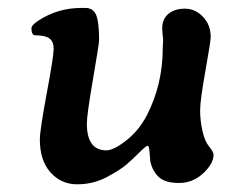

<svg xmlns="http://www.w3.org/2000/svg" viewBox="-20 -464 613 489"><path d="M393.1 -391.6Q393.1 -415.5 408.9 -428.7Q424.8 -441.9 450.9 -441.9Q477.1 -441.9 496.8 -421.4Q516.6 -400.9 516.6 -369.6Q516.6 -358.9 503.2 -283.7Q489.7 -208.5 489.7 -182.9Q489.7 -157.2 495.6 -130.6Q501.5 -104 512.7 -90.6Q523.9 -77.1 523.9 -69.8Q523.9 -47.4 497.6 -22.7Q471.2 2 435.8 2Q400.4 2 384.3 -13.2Q368.2 -28.3 362.8 -53.2Q362.3 -55.7 361.1 -74.2Q359.9 -92.8 356 -92.8Q352.1 -92.8 335 -75.7Q317.9 -58.6 301.8 -44.7Q285.6 -30.8 251.5 -12.7Q217.3 5.4 176.5 5.4Q135.7 5.4 108.6 -24.9Q81.5 -55.2 81.5 -108.9Q81.5 -132.3 99.1 -226.6Q116.7 -320.8 116.7 -339.4Q116.7 -357.9 106 -366Q95.2 -374 70.3 -374Q60.1 -374 60.1 -391.6Q60.1 -399.9 77.1 -411.1Q127 -443.8 187 -443.8H197.3Q217.3 -443.8 224.9 -425.8Q232.4 -407.7 232.4 -362.3Q232.4 -352.5 216.8 -262Q201.2 -171.4 201.2 -149.4Q201.2 -81.1 251 -81.1Q269.5 -81.1 301.5 -106.2Q333.5 -131.3 353.5 -169.4Q394.5 -248.5 394.5 -341.8L395.5 -362.8Q393.1 -385.7 393.1 -391.6Z"/></svg>

Font: Averia Serif Libre
Style: Bold Italic
Weight: 700
Italic angle: -6.90001°
Version: Version 1.002